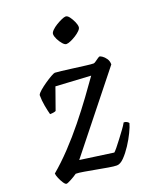

<svg xmlns="http://www.w3.org/2000/svg" viewBox="-142 -806 716 886"><g transform="rotate(-20 216.5 -363.5)"><path d="M30 0Q24 0 16 -12Q8 -24 1.5 -39.5Q-5 -55 -5 -63Q38 -99 82.5 -146Q127 -193 168.5 -244.5Q210 -296 245.5 -344.5Q281 -393 307 -430L135 -440L97 -333Q94 -331 86 -329.5Q78 -328 68 -328Q63 -346 58 -373Q53 -400 53 -427Q56 -435 70 -447Q84 -459 101.5 -471Q119 -483 134 -491.5Q149 -500 154 -500Q161 -500 185.5 -497Q210 -494 241 -490Q272 -486 298.5 -482.5Q325 -479 337 -479Q341 -479 348.5 -484.5Q356 -490 363.5 -495Q371 -500 373 -500Q377 -500 386 -494Q395 -488 403.5 -476Q412 -464 412 -447L122 -83L286 -60Q291 -64 302.5 -78Q314 -92 327.5 -110Q341 -128 354 -145.5Q367 -163 374 -176Q383 -176 389.5 -172Q396 -168 398 -164Q394 -148 381 -121Q368 -94 350 -66.5Q332 -39 313 -19.5Q294 0 277 0Q263 0 237 -4.5Q211 -9 181 -14.5Q151 -20 125 -24.5Q99 -29 85 -29Q71 -19 53 -9.5Q35 0 30 0ZM250 -606Q242 -606 232 -617.5Q222 -629 214.5 -644Q207 -659 207 -670Q207 -678 217 -688Q227 -698 241 -706.5Q255 -715 268.5 -721Q282 -727 289 -727Q298 -727 307 -715Q316 -703 323 -687.5Q330 -672 330 -661Q330 -653 320.5 -643.5Q311 -634 297.5 -625.5Q284 -617 271 -611.5Q258 -606 250 -606Z"/></g></svg>

Font: Texturina Medium 12pt Light
Style: Italic
Weight: 300
Italic angle: -11°
Version: Version 1.002